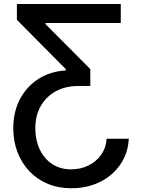

<svg xmlns="http://www.w3.org/2000/svg" viewBox="-20 -748 719 982"><path d="M638.7 -38.6Q634.8 36.1 595.2 93.5Q555.7 150.9 490.7 182.9Q425.8 214.8 344.7 214.8Q278.8 214.8 224.4 192.1Q169.9 169.4 130.6 128.2Q91.3 86.9 69.6 30.8Q47.9 -25.4 47.9 -92.3Q47.9 -176.3 82.3 -241.2Q116.7 -306.2 177.2 -344.7Q237.8 -383.3 316.4 -387.7V-394.5L66.4 -646.5V-727.5H597.7V-630.4H212.9V-624.5L441.9 -394.5V-308.1H379.9Q315.4 -308.1 266.1 -281.5Q216.8 -254.9 188.7 -206.1Q160.6 -157.2 160.6 -90.8Q160.6 -31.7 182.9 15.6Q205.1 63 246.3 90.6Q287.6 118.2 343.8 118.2Q392.1 118.2 432.4 98.4Q472.7 78.6 497.6 43.2Q522.5 7.8 525.4 -38.6Z"/></svg>

Font: Inter 17pt Medium
Style: Regular
Weight: 500
Version: Version 4.001;git-66647c0bb